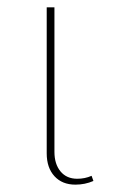

<svg xmlns="http://www.w3.org/2000/svg" viewBox="-20 -500 310 522"><path d="M185 2Q149 2 128 -21Q107 -44 107 -83V-480H128V-87Q128 -54 144.5 -34Q161 -14 190 -14Q211 -14 229 -22L234 -8Q211 2 185 2Z"/></svg>

Font: Cantarell Thin
Style: Regular
Weight: 100
Designer: Dave Crossland, Nikolaus Waxweiler, Florian Fecher, Jacques Le Bailly, Eben Sorkin, Alexei Vanyashin, Alexios Zavras, Em
Version: Version 0.303